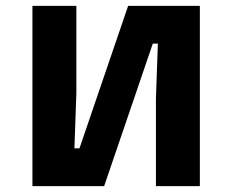

<svg xmlns="http://www.w3.org/2000/svg" viewBox="-20 -633 790 653"><path d="M90.3 -613.1H239.7V-316.2L233.1 -128.5H250.3L415.8 -613.1H659.7V0H510.3V-296.9L516.9 -484.7H499.7L334.2 0H90.3Z"/></svg>

Font: Martian Mono sWd Rg
Style: Regular
Weight: 400
Width: 6
Monospace: yes
Designer: Roman Shamin
Foundry: Evil Martians
Version: Version 1.000